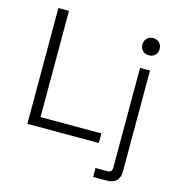

<svg xmlns="http://www.w3.org/2000/svg" viewBox="-128 -811 1040 1121"><g transform="rotate(15 392.5 -250.0)"><path d="M86 0V-700H150V-58H518V0ZM537 200V146H607Q624 146 630.5 138.5Q637 131 637 116V-486H697V124Q697 160 677.5 180Q658 200 619 200ZM667 -570Q644 -570 629.5 -584.5Q615 -599 615 -622Q615 -645 629.5 -659.5Q644 -674 667 -674Q690 -674 704.5 -659.5Q719 -645 719 -622Q719 -599 704.5 -584.5Q690 -570 667 -570Z"/></g></svg>

Font: Space Grotesk Light
Style: Regular
Weight: 300
Designer: Florian Karsten
Foundry: Florian Karsten
Version: Version 2.000